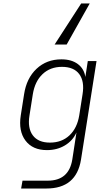

<svg xmlns="http://www.w3.org/2000/svg" viewBox="-20 -900 640 1100"><path d="M101 180 109 135H254Q374 135 394 15L401 -30L418 -141Q397 -94 352 -67Q307 -40 249 -40Q167 -40 126 -94.5Q85 -149 99 -239L118 -360Q132 -452 189.5 -506Q247 -560 332 -560Q390 -560 426 -533Q462 -506 469 -459L483 -550H533L444 15Q417 180 246 180ZM266 -83Q334 -83 378 -124.5Q422 -166 434 -239L453 -360Q465 -434 434 -475.5Q403 -517 335 -517Q268 -517 224 -475.5Q180 -434 168 -360L149 -239Q137 -166 168 -124.5Q199 -83 266 -83ZM494 -880 362 -645H293L445 -880Z"/></svg>

Font: JetBrains Mono NL Thin
Style: Italic
Weight: 100
Italic angle: -9°
Monospace: yes
Designer: Philipp Nurullin, Konstantin Bulenkov
Foundry: JetBrains
Version: Version 2.305; ttfautohint (v1.8.4.7-5d5b)